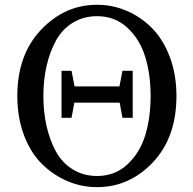

<svg xmlns="http://www.w3.org/2000/svg" viewBox="-20 -770 812 806"><path d="M481.4 -407.2 494.1 -472.7H537.1V-275.4H494.1L482.4 -338.9H292L280.3 -275.4H238.3V-472.7H280.3L293 -407.2ZM387.7 -31.2Q462.9 -31.2 515.1 -80.1Q567.4 -128.9 589.8 -202.6Q612.3 -276.4 612.3 -367.2Q612.3 -457 589.8 -530.8Q567.4 -604.5 515.1 -653.3Q462.9 -702.1 387.7 -702.1Q330.1 -702.1 285.2 -674.3Q240.2 -646.5 214.4 -598.6Q188.5 -550.8 175.3 -492.2Q162.1 -433.6 162.1 -367.2Q162.1 -299.8 175.3 -241.2Q188.5 -182.6 214.4 -134.8Q240.2 -86.9 285.2 -59.1Q330.1 -31.2 387.7 -31.2ZM387.7 -750Q452.1 -750 511.7 -724.6Q571.3 -699.2 618.2 -651.9Q665 -604.5 692.9 -530.8Q720.7 -457 720.7 -367.2Q720.7 -193.4 622.1 -88.9Q523.4 15.6 387.7 15.6Q322.3 15.6 262.7 -9.8Q203.1 -35.2 155.8 -82Q108.4 -128.9 80.6 -202.6Q52.7 -276.4 52.7 -367.2Q52.7 -540 152.3 -645Q252 -750 387.7 -750Z"/></svg>

Font: GenYoMin TW TTF Medium
Style: Regular
Weight: 500
Version: Version 1.300